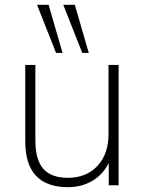

<svg xmlns="http://www.w3.org/2000/svg" viewBox="-20 -770 601 798"><path d="M262 8Q175 8 130 -39Q85 -86 85 -183V-500H127V-187Q127 -106 160 -68.5Q193 -31 262 -31Q339 -31 385 -80.5Q431 -130 431 -212V-500H473V0H432V-122H444Q424 -60 375.5 -26Q327 8 262 8ZM322 -550 243 -750H291L349 -550ZM213 -550 134 -750H182L240 -550Z"/></svg>

Font: Mulish ExtraLight
Style: Regular
Weight: 200
Designer: Vernon Adams
Foundry: Vernon Adams
Version: Version 3.603